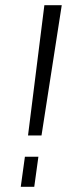

<svg xmlns="http://www.w3.org/2000/svg" viewBox="-20 -720 288 740"><path d="M218 -700 140 -198H88L151 -700ZM128 -116 112 0H60L76 -116Z"/></svg>

Font: Pathway Extreme 8pt Thin 12pt
Style: Italic
Weight: 100
Italic angle: -8°
Version: Version 1.001;gftools[0.9.26]